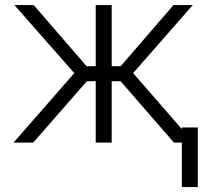

<svg xmlns="http://www.w3.org/2000/svg" viewBox="-20 -566 823 762"><path d="M33.7 0 274.9 -275.9 37.1 -545.9H113.8L323.7 -303.2H359.9V-545.9H423.3V-303.2H459L668.5 -545.9H745.1L508.3 -275.9L748.5 0H670.4L458.5 -243.7H423.3V0H359.9V-243.7H324.7L111.8 0ZM765.1 -60.1V176.3H701.7V-60.1Z"/></svg>

Font: Inter Tight Light
Style: Regular
Weight: 300
Designer: Rasmus Andersson
Foundry: rsms
Version: Version 3.004